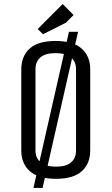

<svg xmlns="http://www.w3.org/2000/svg" viewBox="-20 -867 550 947"><path d="M425 -125Q425 -60 383.5 -22.5Q342 15 256 15Q170 15 127.5 -22.5Q85 -60 85 -125V-525Q85 -590 126.5 -627.5Q168 -665 254 -665Q340 -665 382.5 -627.5Q425 -590 425 -525ZM355 -525Q355 -563 330 -584Q305 -605 254 -605Q204 -605 179.5 -584Q155 -563 155 -525V-125Q155 -88 180 -66.5Q205 -45 256 -45Q306 -45 330.5 -66Q355 -87 355 -125ZM145 60 320 -710H365L190 60ZM305 -755 192 -698 166 -724 289 -847 343 -793Z"/></svg>

Font: Unica One
Style: Regular
Weight: 400
Designer: Eduardo Rodriguez Tunni
Foundry: Eduardo Rodriguez Tunni
Version: Version 2.000; ttfautohint (v1.8.4.7-5d5b);gftools[0.9.23]